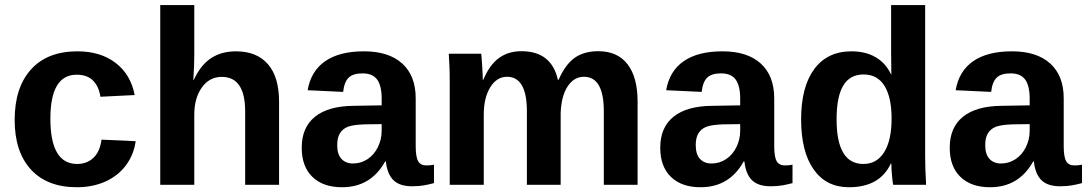

<svg xmlns="http://www.w3.org/2000/svg" viewBox="-20 -745 4382 774"><path d="M290 9.8Q169.9 9.8 104.5 -61.8Q39.1 -133.3 39.1 -261.2Q39.1 -392.1 105 -465.1Q170.9 -538.1 292 -538.1Q385.3 -538.1 446.3 -491.2Q507.3 -444.3 522.9 -361.8L384.8 -355Q378.9 -395.5 355.5 -419.7Q332 -443.8 289.1 -443.8Q183.1 -443.8 183.1 -266.6Q183.1 -84 291 -84Q330.1 -84 356.4 -108.6Q382.8 -133.3 389.2 -182.1L526.9 -175.8Q519.5 -121.6 488 -79.1Q456.5 -36.6 405.3 -13.4Q354 9.8 290 9.8Z M761.2 -422.9Q789.1 -483.4 831.1 -510.7Q873 -538.1 931.2 -538.1Q1015.1 -538.1 1060.1 -486.3Q1105 -434.6 1105 -335V0H968.3V-295.9Q968.3 -435.1 874 -435.1Q824.2 -435.1 793.7 -392.3Q763.2 -349.6 763.2 -282.7V0H626V-724.6H763.2V-526.9Q763.2 -473.6 759.3 -422.9Z M1358.9 9.8Q1282.2 9.8 1239.3 -32Q1196.3 -73.7 1196.3 -149.4Q1196.3 -231.4 1249.8 -274.4Q1303.2 -317.4 1404.8 -318.4L1518.6 -320.3V-347.2Q1518.6 -398.9 1500.5 -424.1Q1482.4 -449.2 1441.4 -449.2Q1403.3 -449.2 1385.5 -431.9Q1367.7 -414.6 1363.3 -374.5L1220.2 -381.3Q1233.4 -458.5 1290.8 -498.3Q1348.1 -538.1 1447.3 -538.1Q1547.4 -538.1 1601.6 -488.8Q1655.8 -439.5 1655.8 -348.6V-156.2Q1655.8 -111.8 1665.8 -95Q1675.8 -78.1 1699.2 -78.1Q1714.8 -78.1 1729.5 -81.1V-6.8Q1717.3 -3.9 1707.5 -1.5Q1697.8 1 1688 2.4Q1678.2 3.9 1667.2 4.9Q1656.2 5.9 1641.6 5.9Q1589.8 5.9 1565.2 -19.5Q1540.5 -44.9 1535.6 -94.2H1532.7Q1475.1 9.8 1358.9 9.8ZM1518.6 -244.6 1448.2 -243.7Q1400.4 -241.7 1380.4 -233.2Q1360.4 -224.6 1349.9 -207Q1339.4 -189.5 1339.4 -160.2Q1339.4 -122.6 1356.7 -104.2Q1374 -85.9 1402.8 -85.9Q1435.1 -85.9 1461.7 -103.5Q1488.3 -121.1 1503.4 -152.1Q1518.6 -183.1 1518.6 -217.8Z M2104 0V-296.4Q2104 -435.5 2023.9 -435.5Q1982.4 -435.5 1956.3 -393.1Q1930.2 -350.6 1930.2 -283.2V0H1793V-410.2Q1793 -452.6 1791.7 -479.7Q1790.5 -506.8 1789.1 -528.3H1919.9Q1921.4 -519 1923.8 -478.8Q1926.3 -438.5 1926.3 -423.3H1928.2Q1953.6 -483.9 1991.5 -511.2Q2029.3 -538.6 2082 -538.6Q2203.1 -538.6 2229 -423.3H2231.9Q2258.8 -484.9 2296.4 -511.7Q2334 -538.6 2392.1 -538.6Q2469.2 -538.6 2509.8 -486.1Q2550.3 -433.6 2550.3 -335.4V0H2414.1V-296.4Q2414.1 -435.5 2334 -435.5Q2293.9 -435.5 2268.3 -396.7Q2242.7 -357.9 2240.2 -289.6V0Z M2804.2 9.8Q2727.5 9.8 2684.6 -32Q2641.6 -73.7 2641.6 -149.4Q2641.6 -231.4 2695.1 -274.4Q2748.5 -317.4 2850.1 -318.4L2963.9 -320.3V-347.2Q2963.9 -398.9 2945.8 -424.1Q2927.7 -449.2 2886.7 -449.2Q2848.6 -449.2 2830.8 -431.9Q2813 -414.6 2808.6 -374.5L2665.5 -381.3Q2678.7 -458.5 2736.1 -498.3Q2793.5 -538.1 2892.6 -538.1Q2992.7 -538.1 3046.9 -488.8Q3101.1 -439.5 3101.1 -348.6V-156.2Q3101.1 -111.8 3111.1 -95Q3121.1 -78.1 3144.5 -78.1Q3160.2 -78.1 3174.8 -81.1V-6.8Q3162.6 -3.9 3152.8 -1.5Q3143.1 1 3133.3 2.4Q3123.5 3.9 3112.5 4.9Q3101.6 5.9 3086.9 5.9Q3035.2 5.9 3010.5 -19.5Q2985.8 -44.9 2981 -94.2H2978Q2920.4 9.8 2804.2 9.8ZM2963.9 -244.6 2893.6 -243.7Q2845.7 -241.7 2825.7 -233.2Q2805.7 -224.6 2795.2 -207Q2784.7 -189.5 2784.7 -160.2Q2784.7 -122.6 2802 -104.2Q2819.3 -85.9 2848.1 -85.9Q2880.4 -85.9 2907 -103.5Q2933.6 -121.1 2948.7 -152.1Q2963.9 -183.1 2963.9 -217.8Z M3580.6 0Q3578.6 -7.3 3575.9 -36.9Q3573.2 -66.4 3573.2 -85.9H3571.3Q3526.9 9.8 3402.3 9.8Q3310.1 9.8 3259.8 -62.3Q3209.5 -134.3 3209.5 -263.7Q3209.5 -395 3262.5 -466.6Q3315.4 -538.1 3412.6 -538.1Q3468.8 -538.1 3509.5 -514.6Q3550.3 -491.2 3572.3 -444.8H3573.2L3572.3 -531.7V-724.6H3709.5V-115.2Q3709.5 -66.4 3713.4 0ZM3574.2 -267.1Q3574.2 -352.5 3545.7 -398.7Q3517.1 -444.8 3461.4 -444.8Q3406.2 -444.8 3379.4 -400.1Q3352.5 -355.5 3352.5 -263.7Q3352.5 -84 3460.4 -84Q3514.6 -84 3544.4 -131.6Q3574.2 -179.2 3574.2 -267.1Z M3971.2 9.8Q3894.5 9.8 3851.6 -32Q3808.6 -73.7 3808.6 -149.4Q3808.6 -231.4 3862.1 -274.4Q3915.5 -317.4 4017.1 -318.4L4130.9 -320.3V-347.2Q4130.9 -398.9 4112.8 -424.1Q4094.7 -449.2 4053.7 -449.2Q4015.6 -449.2 3997.8 -431.9Q3980 -414.6 3975.6 -374.5L3832.5 -381.3Q3845.7 -458.5 3903.1 -498.3Q3960.4 -538.1 4059.6 -538.1Q4159.7 -538.1 4213.9 -488.8Q4268.1 -439.5 4268.1 -348.6V-156.2Q4268.1 -111.8 4278.1 -95Q4288.1 -78.1 4311.5 -78.1Q4327.1 -78.1 4341.8 -81.1V-6.8Q4329.6 -3.9 4319.8 -1.5Q4310.1 1 4300.3 2.4Q4290.5 3.9 4279.5 4.9Q4268.6 5.9 4253.9 5.9Q4202.1 5.9 4177.5 -19.5Q4152.8 -44.9 4147.9 -94.2H4145Q4087.4 9.8 3971.2 9.8ZM4130.9 -244.6 4060.5 -243.7Q4012.7 -241.7 3992.7 -233.2Q3972.7 -224.6 3962.2 -207Q3951.7 -189.5 3951.7 -160.2Q3951.7 -122.6 3969 -104.2Q3986.3 -85.9 4015.1 -85.9Q4047.4 -85.9 4074 -103.5Q4100.6 -121.1 4115.7 -152.1Q4130.9 -183.1 4130.9 -217.8Z"/></svg>

Font: Arial
Style: Bold
Weight: 700
Designer: Steve Matteson
Foundry: Ascender Corporation
Version: Version 2.00.3